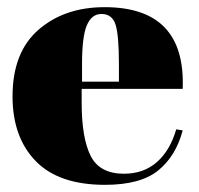

<svg xmlns="http://www.w3.org/2000/svg" viewBox="-20 -506 556 536"><path d="M15 -237Q15 -360 87.5 -423Q160 -486 272 -486Q499 -486 490 -258H208V-219Q208 -121 233 -71Q258 -21 326 -21Q381 -21 418 -53.5Q455 -86 472 -145L490 -142Q471 -70 421.5 -30Q372 10 273 10Q144 10 79.5 -56.5Q15 -123 15 -237ZM209 -278H312V-327Q312 -408 302.5 -437.5Q293 -467 263 -467Q236 -467 222.5 -435.5Q209 -404 209 -327Z"/></svg>

Font: Abril Fatface
Style: Regular
Weight: 400
Designer: Veronika Burian, Jos Scaglione
Foundry: TypeTogether
Version: Version 1.001